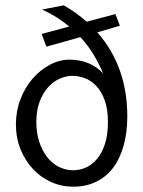

<svg xmlns="http://www.w3.org/2000/svg" viewBox="-20 -692 540 724"><path d="M256 -50Q281 -50 304.5 -60.5Q328 -71 346.5 -93.5Q365 -116 376 -150Q387 -184 387 -232Q387 -280 375 -313.5Q363 -347 343.5 -367.5Q324 -388 300.5 -397Q277 -406 253 -406Q229 -406 204.5 -395Q180 -384 160.5 -362Q141 -340 129 -307.5Q117 -275 117 -232Q117 -191 128 -157.5Q139 -124 157.5 -100Q176 -76 201.5 -63Q227 -50 256 -50ZM347 -570Q460 -442 460 -253Q460 -193 446.5 -144Q433 -95 407.5 -60.5Q382 -26 343.5 -7Q305 12 256 12Q212 12 173 -5.5Q134 -23 104.5 -54.5Q75 -86 57.5 -129Q40 -172 40 -223Q40 -273 57 -317.5Q74 -362 102.5 -395Q131 -428 167.5 -447.5Q204 -467 242 -467Q320 -467 369 -415Q353 -453 332 -487.5Q311 -522 283 -552L155 -516L137 -564L241 -592Q196 -630 139 -656L220 -672Q265 -647 307 -610L415 -639L432 -595Z"/></svg>

Font: Inconsolata
Style: Regular
Weight: 400
Designer: Raph Levien, Kirill Tkachev
Foundry: Cyreal
Version: Version 1.013